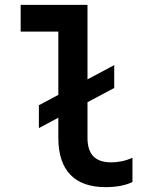

<svg xmlns="http://www.w3.org/2000/svg" viewBox="-20 -760 640 790"><path d="M340 -193V-740H65V-630H220V-193Q220 -93 269 -41.5Q318 10 415 10Q446 10 474 5Q502 0 525 -11V-111Q503 -101 481 -96.5Q459 -92 438 -92Q388 -92 364 -117Q340 -142 340 -193ZM140 -233 450 -398V-492L140 -327Z"/></svg>

Font: CommitMonoV142 ExtLt
Style: Regular
Weight: 200
Monospace: yes
Designer: Eigil Nikolajsen
Foundry: Eigil Nikolajsen
Version: Version 1.142